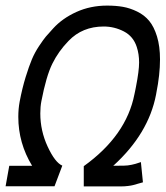

<svg xmlns="http://www.w3.org/2000/svg" viewBox="-39 -666 592 686"><path d="M155.8 -0.5H-19L-5.9 -73.7H75.7Q26.4 -154.8 26.4 -248.5Q26.4 -276.9 31.2 -302.7Q40.5 -351.6 52.7 -390.9Q64.9 -430.2 75 -454.1Q85 -478 100.6 -501.5Q116.2 -524.9 125 -535.4Q133.8 -545.9 151.4 -564.9Q184.1 -600.6 234.1 -623.3Q284.2 -646 343.8 -646Q375 -646 400.1 -641.6Q425.3 -637.2 450.9 -624.8Q476.6 -612.3 493.9 -591.6Q511.2 -570.8 522 -535.6Q532.7 -500.5 532.7 -453.6Q532.7 -399.4 519.5 -333.5L518.6 -328.1Q491.7 -188 365.7 -73.7L404.8 -74.2Q417 -74.2 431.9 -77.4Q446.8 -80.6 455.6 -84L464.4 -86.9L471.7 -14.6Q466.3 -13.2 454.6 -9.8Q442.9 -6.3 436.3 -4.6Q429.7 -2.9 418 -1.5Q406.2 0 394 0H391.1H260.3V-72.3Q412.6 -181.6 441.4 -329.6L443.4 -338.9Q443.8 -341.8 445.1 -347.4Q446.3 -353 446.8 -356Q458 -413.1 458 -442.9Q458 -472.7 449.7 -498Q437.5 -536.1 403.6 -553.7Q369.6 -571.3 331.5 -571.3Q255.4 -571.3 206.1 -520Q169.9 -482.9 147.9 -438.2Q126 -393.6 108.9 -304.7Q105 -285.2 105 -260.7Q105 -198.7 131.3 -142.1Q157.7 -85.4 183.6 -74.2Z"/></svg>

Font: Fantasque Sans Mono
Style: Italic
Weight: 400
Italic angle: -11°
Monospace: yes
Designer: Jany Belluz
Version: Version 1.8.0 ; ttfautohint (v1.8.2)